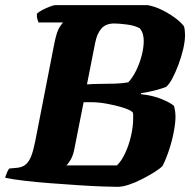

<svg xmlns="http://www.w3.org/2000/svg" viewBox="-31 -724 743 744"><path d="M425 0Q405 0 364 -1.5Q323 -3 271 -6.5Q219 -10 165 -14Q111 -18 64.5 -23.5Q18 -29 -11 -35Q-8 -46 -3.5 -56.5Q1 -67 5 -71L37 -74Q56 -76 69 -87Q82 -98 90.5 -120.5Q99 -143 106 -179L180 -558Q189 -602 200 -619Q211 -636 214 -637H118Q116 -642 113.5 -651Q111 -660 112 -671Q119 -678 133.5 -685.5Q148 -693 162.5 -698.5Q177 -704 182 -704H542Q569 -699 596.5 -685.5Q624 -672 647 -655Q670 -638 682 -622Q684 -615 685 -606.5Q686 -598 686 -588Q686 -565 679 -534.5Q672 -504 660.5 -473.5Q649 -443 636.5 -419.5Q624 -396 612 -387Q597 -381 570.5 -374Q544 -367 516 -363L515 -359Q562 -354 595.5 -340Q629 -326 643 -314Q646 -304 647.5 -293Q649 -282 649 -272Q649 -248 642.5 -213.5Q636 -179 624.5 -144Q613 -109 599 -81Q587 -69 565 -55.5Q543 -42 517.5 -29Q492 -16 467.5 -8Q443 0 425 0ZM226 -83H422Q439 -99 453.5 -129.5Q468 -160 476.5 -196.5Q485 -233 485 -264Q485 -276 485 -280.5Q485 -285 483 -289Q474 -298 445.5 -307Q417 -316 383.5 -322Q350 -328 324 -328H293L258 -151Q253 -123 243.5 -106.5Q234 -90 226 -83ZM306 -397Q331 -399 360 -399Q389 -399 416.5 -400Q444 -401 466 -405Q483 -423 496.5 -450.5Q510 -478 518 -508.5Q526 -539 526 -566Q526 -580 522.5 -592Q519 -604 511 -614Q492 -625 461 -629Q430 -633 412 -633Q379 -633 362 -613.5Q345 -594 338 -559Z"/></svg>

Font: Texturina Medium 12pt Black
Style: Italic
Weight: 900
Italic angle: -11°
Version: Version 1.002